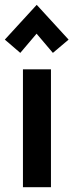

<svg xmlns="http://www.w3.org/2000/svg" viewBox="-33 -775 304 795"><path d="M178 0H62V-488H178ZM51 -556 -13 -611 119 -755 251 -611 186 -556 91 -668H146Z"/></svg>

Font: Gabarito Medium
Style: Regular
Weight: 500
Designer: Leandro Assis / Alvaro Franca / Felipe Casaprima
Foundry: Naipe Foundry
Version: Version 1.000